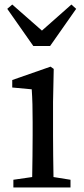

<svg xmlns="http://www.w3.org/2000/svg" viewBox="-20 -827 369 847"><path d="M201 -624 316 -788 295 -807 165 -692 34 -807 12 -788 127 -624ZM214 -377 217 -523 203 -533 34 -474V-441L120 -433C123 -387 124 -350 124 -288V-230C124 -179 123 -102 122 -46L39 -34V0H291V-34L216 -46C215 -102 214 -179 214 -230Z"/></svg>

Font: Noto Serif SC Medium
Style: Regular
Weight: 500
Designer: Ryoko NISHIZUKA 西塚涼子 (kana & ideographs); Frank Grießhammer (Latin, Greek & Cyrillic); Wenlong ZHANG 张文龙 (bopomofo); San
Foundry: Adobe Systems Incorporated
Version: Version 1.001;PS 1.001;hotconv 16.6.54;makeotf.lib2.5.65590